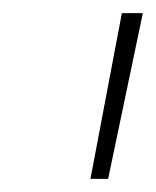

<svg xmlns="http://www.w3.org/2000/svg" viewBox="-20 -720 238 293"><path d="M118 -447 166 -700H198L145 -447Z"/></svg>

Font: Montserrat Thin ExtraLight
Style: Italic
Weight: 250
Italic angle: -11.3°
Version: Version 9.000